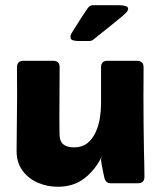

<svg xmlns="http://www.w3.org/2000/svg" viewBox="-20 -711 623 745"><path d="M409.7 0Q390.6 0 385.3 -20Q383.8 -25.9 380.6 -41.3Q377.4 -56.6 374.8 -71.5Q372.1 -86.4 372.1 -91.3Q372.1 -97.2 376 -106Q351.1 -53.2 308.6 -19.8Q266.1 13.7 204.6 13.7Q163.1 13.7 126.5 -2.2Q89.8 -18.1 67.1 -49.3Q44.4 -80.6 44.4 -125.5Q44.4 -179.7 45.4 -233.6Q46.4 -287.6 46.4 -341.8Q46.4 -368.7 46.1 -395.8Q45.9 -422.9 45.9 -449.7Q45.9 -475.1 71.3 -475.1H186.5Q211.4 -475.1 211.4 -450.2Q211.4 -385.3 210.7 -320.3Q210 -255.4 210.9 -190.4Q211.4 -162.6 225.8 -150.9Q240.2 -139.2 267.1 -139.2Q298.8 -139.2 319.1 -155.5Q339.4 -171.9 351.1 -197.8Q362.8 -223.6 367.4 -252.4Q372.1 -281.2 372.1 -306.2V-450.2Q372.1 -475.1 397 -475.1H511.7Q537.1 -475.1 537.1 -449.7Q537.1 -421.9 536.9 -394.3Q536.6 -366.7 536.6 -338.9Q536.6 -285.6 537.1 -232.7Q537.6 -179.7 538.6 -126.5Q539.1 -101.1 539.8 -75.9Q540.5 -50.8 540.5 -25.4Q540.5 0 515.6 0ZM380.4 -115.7Q379.4 -113.8 378.4 -111.8Q379.9 -114.3 380.4 -115.7ZM436.5 -690.9Q440.9 -690.9 450.7 -690.4Q460.4 -689.9 468.8 -687Q477.1 -684.1 477.1 -676.8Q477.1 -668.9 467.3 -659.7Q457.5 -650.4 452.1 -646Q424.8 -624 397.5 -601.6Q370.1 -579.1 342.3 -557.6Q335 -551.8 326.7 -551.8H283.7Q275.9 -551.8 264.6 -554.2Q253.4 -556.6 253.4 -567.9Q253.4 -573.7 256.3 -579.6Q259.3 -585.4 262.7 -590.3Q276.9 -612.8 291.3 -635.5Q305.7 -658.2 320.8 -679.7Q328.1 -690.9 341.3 -690.9Z"/></svg>

Font: Belanosima SemiBold
Style: Regular
Weight: 600
Designer: The DocRepair Project, Santiago Orozco
Foundry: Google
Version: Version 2.000